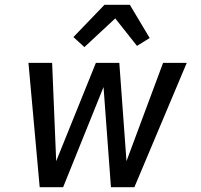

<svg xmlns="http://www.w3.org/2000/svg" viewBox="-20 -783 840 803"><path d="M146 0 99 -520H198L215 -109L381 -520H479L509 -109L662 -520H761L542 0H444L413 -419L244 0ZM333 -586 287 -628 417 -763H523L606 -624L553 -591L462 -706Z"/></svg>

Font: Iosevka Aile Medium
Style: Italic
Weight: 500
Italic angle: -9°
Designer: Belleve Invis
Foundry: Belleve Invis
Version: Version 31.1.0; ttfautohint (v1.8.4)